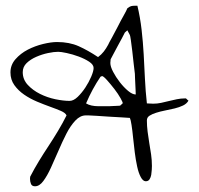

<svg xmlns="http://www.w3.org/2000/svg" viewBox="-20 -651 696 672"><path d="M85 -25.4Q85 -27.3 85.4 -30.3Q85.9 -33.2 85.9 -33.2Q100.6 -61.5 116.7 -87.9Q132.8 -114.3 149.9 -140.1Q167 -166 183.1 -192.9Q199.2 -219.7 212.9 -247.1Q209 -255.9 193.4 -262.7Q177.7 -269.5 155.8 -277.3Q133.8 -285.2 109.4 -295.4Q85 -305.7 64.5 -319.8Q43.9 -334 30.3 -353Q16.6 -372.1 16.6 -397.5Q16.6 -423.8 34.2 -443.8Q51.8 -463.9 77.1 -477.1Q102.5 -490.2 130.9 -497.1Q159.2 -503.9 179.7 -503.9Q222.7 -503.9 255.4 -489.3Q288.1 -474.6 323.2 -451.2Q335 -460 343.3 -470.7Q351.6 -481.4 358.4 -494.1Q361.3 -501 371.6 -519Q381.8 -537.1 392.1 -557.6Q402.3 -578.1 412.6 -596.2Q422.9 -614.3 425.8 -622.1Q433.6 -627.9 438.5 -629.4Q443.4 -630.9 452.1 -630.9Q453.1 -630.9 456.5 -630.9Q460 -630.9 460.9 -630.9Q470.7 -589.8 475.6 -546.9Q480.5 -503.9 482.9 -460.9Q485.4 -418 487.3 -375Q489.3 -332 494.1 -289.1Q497.1 -289.1 504.9 -288.6Q512.7 -288.1 516.6 -288.1Q530.3 -288.1 543.9 -291Q557.6 -293.9 571.3 -297.4Q585 -300.8 599.1 -303.7Q613.3 -306.6 627.9 -306.6H630.9Q631.8 -305.7 634.8 -302.7Q637.7 -299.8 639.6 -298.8Q633.8 -288.1 620.6 -281.7Q607.4 -275.4 591.3 -271.5Q575.2 -267.6 557.6 -264.2Q540 -260.7 526.4 -256.3Q512.7 -252 503.4 -246.1Q494.1 -240.2 494.1 -229.5Q494.1 -210 496.6 -190.4Q499 -170.9 502.4 -150.9Q505.9 -130.9 508.8 -110.8Q511.7 -90.8 511.7 -70.3Q511.7 -65.4 511.2 -56.6Q510.7 -47.9 509.3 -39.1Q507.8 -30.3 503.4 -23.4Q499 -16.6 490.2 -16.6Q480.5 -16.6 472.7 -31.2Q464.8 -45.9 460 -68.4Q455.1 -90.8 451.7 -117.7Q448.2 -144.5 445.8 -169.4Q443.4 -194.3 440.4 -213.4Q437.5 -232.4 434.6 -238.3Q426.8 -239.3 405.8 -240.2Q384.8 -241.2 361.8 -242.7Q338.9 -244.1 318.4 -245.6Q297.9 -247.1 290 -247.1H280.3Q260.7 -247.1 243.7 -229Q226.6 -210.9 212.4 -183.1Q198.2 -155.3 184.6 -123.5Q170.9 -91.8 158.2 -64Q145.5 -36.1 131.8 -17.6Q118.2 1 102.5 1Q91.8 1 88.4 -7.3Q85 -15.6 85 -25.4ZM281.2 -289.1Q289.1 -284.2 300.3 -281.7Q311.5 -279.3 323.2 -279.3Q335 -279.3 345.2 -279.3Q355.5 -279.3 363.3 -279.3Q367.2 -279.3 373 -279.8Q378.9 -280.3 384.8 -280.3Q390.6 -280.3 395 -280.8Q399.4 -281.2 400.4 -281.2L409.2 -289.1Q411.1 -291 402.3 -306.6Q393.6 -322.3 380.4 -339.4Q367.2 -356.4 354.5 -370.6Q341.8 -384.8 336.9 -384.8Q335.9 -384.8 335 -383.8Q334 -382.8 332 -382.8Q317.4 -361.3 304.7 -337.9Q292 -314.5 281.2 -289.1ZM59.6 -398.4Q59.6 -373 77.1 -354Q94.7 -335 120.1 -322.3Q145.5 -309.6 173.8 -303.7Q202.1 -297.9 223.6 -297.9Q237.3 -297.9 252 -312Q266.6 -326.2 278.8 -344.7Q291 -363.3 299.3 -382.8Q307.6 -402.3 307.6 -413.1Q307.6 -424.8 292 -435.1Q276.4 -445.3 255.4 -453.1Q234.4 -460.9 213.9 -465.3Q193.4 -469.7 183.6 -469.7Q168.9 -469.7 147.9 -465.3Q127 -460.9 106.9 -452.1Q86.9 -443.4 73.2 -430.2Q59.6 -417 59.6 -398.4ZM366.2 -430.7Q366.2 -418 376 -399.4Q385.7 -380.9 399.4 -363.3Q413.1 -345.7 428.2 -333Q443.4 -320.3 455.1 -320.3Q455.1 -325.2 454.6 -335Q454.1 -344.7 453.6 -356.4Q453.1 -368.2 452.6 -377.9Q452.1 -387.7 452.1 -392.6Q450.2 -406.2 447.8 -428.7Q445.3 -451.2 442.9 -472.7Q440.4 -494.1 438 -510.7Q435.5 -527.3 434.6 -528.3L425.8 -544.9Q424.8 -543.9 421.4 -541Q418 -538.1 417 -537.1Q414.1 -531.2 407.2 -518.1Q400.4 -504.9 392.1 -490.2Q383.8 -475.6 377 -461.9Q370.1 -448.2 367.2 -443.4Q367.2 -441.4 366.7 -436.5Q366.2 -431.6 366.2 -430.7Z"/></svg>

Font: Zeyada
Style: Regular
Weight: 400
Version: Version 1.002 2010